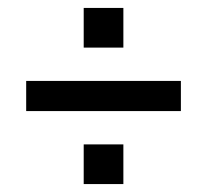

<svg xmlns="http://www.w3.org/2000/svg" viewBox="-20 -523 522 484"><path d="M191 -503H291V-403H191ZM46 -319H436V-243H46ZM191 -159H291V-59H191Z"/></svg>

Font: Cabin
Style: Regular
Weight: 400
Designer: Pablo Impallari
Foundry: Pablo Impallari. http://www.impallari.com Igino Marini. http://www.ikern.com
Version: Version 2.200